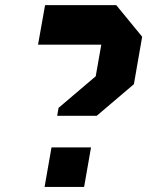

<svg xmlns="http://www.w3.org/2000/svg" viewBox="-20 -739 582 759"><path d="M130.4 -562.5 158.2 -718.8H439.5L542 -593.8L509.3 -406.2L362.3 -281.2H206.1L211.4 -312.5L358.4 -437.5L380.4 -562.5ZM156.2 0 183.6 -156.2H339.8L312.5 0Z"/></svg>

Font: Signwood
Style: Italic
Weight: 400
Italic angle: -10°
Designer: GGBotNet
Foundry: GGBotNet
Version: 0.95